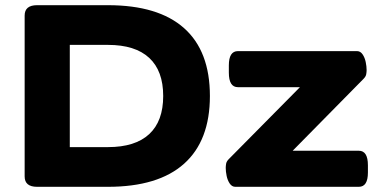

<svg xmlns="http://www.w3.org/2000/svg" viewBox="-20 -720 1454 740"><path d="M123 0Q75 0 75 -40V-660Q75 -700 123 -700H396Q590 -700 689.5 -611.5Q789 -523 789 -350Q789 -178 689.5 -89Q590 0 396 0ZM249 -153H396Q501 -153 555 -203Q609 -253 609 -350Q609 -447 555 -497Q501 -547 396 -547H249ZM887 0Q874 0 865.5 -12.5Q857 -25 853.5 -42Q850 -59 850 -73Q850 -80 851.5 -89Q853 -98 862 -107L1136 -384H897Q862 -384 862 -440V-468Q862 -523 897 -523H1356Q1369 -523 1377.5 -510.5Q1386 -498 1389.5 -481Q1393 -464 1393 -450Q1393 -443 1391.5 -434Q1390 -425 1381 -416L1108 -139H1363Q1398 -139 1398 -83V-55Q1398 0 1363 0Z"/></svg>

Font: Asap Expanded ExtraBold
Style: Regular
Weight: 800
Width: 7
Designer: Pablo Cosgaya
Foundry: Omnibus-Type
Version: Version 3.001; ttfautohint (v1.8.4.7-5d5b)